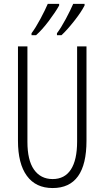

<svg xmlns="http://www.w3.org/2000/svg" viewBox="-20 -951 534 981"><path d="M271 -771V-781.2Q291.5 -808.1 316.4 -854.5Q341.3 -901.4 354 -931.2H412.1V-922.9Q395 -889.2 358.4 -842.8Q321.3 -795.9 293.9 -771ZM141.1 -771V-781.2Q161.6 -808.1 186.5 -854.5Q211.4 -901.4 224.1 -931.2H282.2V-922.9Q263.7 -889.6 228.5 -842.8Q195.3 -798.8 164.1 -771ZM421.9 -713.9V-231.9Q421.9 9.8 249 9.8Q162.6 9.8 117.2 -52.7Q71.8 -114.7 71.8 -231.9V-713.9H120.1V-226.1Q120.1 -132.8 153.3 -85Q187.5 -36.1 249 -36.1Q310.5 -36.1 342.3 -85Q374 -133.8 374 -228V-713.9Z"/></svg>

Font: Germano
Style: Regular
Weight: 300
Width: 3
Foundry: Ascender Corporation
Version: Version 1.10; ttfautohint (v1.5)